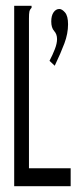

<svg xmlns="http://www.w3.org/2000/svg" viewBox="-20 -643 290 663"><path d="M29 -623H89V-616Q83 -610 81.5 -603Q80 -596 80 -579V-62H224V0H29ZM169 -416 151 -433Q162 -454 169.5 -473.5Q177 -493 177 -508Q177 -525 167 -536Q157 -547 157 -569Q157 -589 165 -600.5Q173 -612 185 -612Q194 -612 204.5 -600Q215 -588 215 -559Q215 -527 202.5 -493.5Q190 -460 169 -416Z"/></svg>

Font: Inconsolata UltraCondensed
Style: Regular
Weight: 400
Width: 1
Monospace: yes
Designer: Raph Levien, Cyreal, Brenton Simpson
Foundry: Raph Levien, Cyreal, Google
Version: Version 3.001; ttfautohint (v1.8.2.53-6de2)